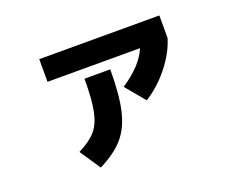

<svg xmlns="http://www.w3.org/2000/svg" viewBox="-104 -758 1207 987"><g transform="rotate(-20 500.0 -264.0)"><path d="M187 -456V-580H844V-456Q821 -381 764 -309.5Q707 -238 634 -192L546 -298Q659 -372 693 -456ZM218 -61Q283 -94 314 -130Q345 -166 358 -228Q371 -290 371 -406H512Q512 -265 492 -181Q472 -97 426.5 -44.5Q381 8 294 52Z"/></g></svg>

Font: M PLUS 1p ExtraBold
Style: Regular
Weight: 800
Version: Version 1.062